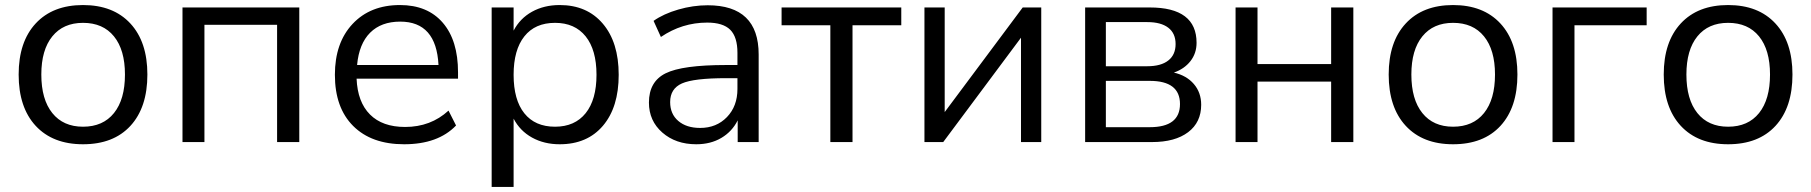

<svg xmlns="http://www.w3.org/2000/svg" viewBox="-20 -569 7252 769"><path d="M312.5 8.8Q191.4 8.8 123 -64.9Q54.7 -138.7 54.7 -270.5Q54.7 -401.4 123 -475.1Q191.4 -548.8 312.5 -548.8Q433.6 -548.8 502 -475.1Q570.3 -401.4 570.3 -270.5Q570.3 -138.7 502.4 -64.9Q434.6 8.8 312.5 8.8ZM145.5 -270.5Q145.5 -170.9 189.5 -116.2Q233.4 -61.5 312.5 -61.5Q392.6 -61.5 436.5 -116.2Q480.5 -170.9 480.5 -270.5Q480.5 -369.1 436.5 -423.3Q392.6 -477.5 312.5 -477.5Q233.4 -477.5 189.5 -423.3Q145.5 -369.1 145.5 -270.5Z M710.9 0V-539.1H1178.7V0H1089.8V-469.7H798.8V0Z M1598.6 8.8Q1467.8 8.8 1394.5 -64.5Q1321.3 -137.7 1321.3 -269.5Q1321.3 -397.5 1392.1 -473.1Q1462.9 -548.8 1582 -548.8Q1692.4 -548.8 1753.4 -478Q1814.5 -407.2 1814.5 -279.3V-253.9H1408.2Q1412.1 -160.2 1461.9 -110.4Q1511.7 -60.5 1602.5 -60.5Q1705.1 -60.5 1776.4 -126L1806.6 -66.4Q1734.4 8.8 1598.6 8.8ZM1410.2 -308.6H1736.3Q1727.5 -482.4 1583 -482.4Q1506.8 -482.4 1462.4 -438Q1418 -393.6 1410.2 -308.6Z M2221.7 -548.8Q2331.1 -548.8 2394.5 -474.1Q2458 -399.4 2458 -269.5Q2458 -139.6 2395 -65.4Q2332 8.8 2221.7 8.8Q2159.2 8.8 2110.8 -18.1Q2062.5 -44.9 2037.1 -93.8V179.7H1949.2V-539.1H2037.1V-446.3Q2062.5 -495.1 2110.8 -522Q2159.2 -548.8 2221.7 -548.8ZM2037.1 -269.5Q2037.1 -168.9 2080.1 -115.2Q2123 -61.5 2203.1 -61.5Q2282.2 -61.5 2325.7 -115.7Q2369.1 -169.9 2369.1 -269.5Q2369.1 -369.1 2325.7 -423.3Q2282.2 -477.5 2203.1 -477.5Q2123 -477.5 2080.1 -423.3Q2037.1 -369.1 2037.1 -269.5Z M2768.6 8.8Q2686.5 8.8 2632.8 -38.1Q2579.1 -85 2579.1 -158.2Q2579.1 -242.2 2646 -275.4Q2712.9 -308.6 2887.7 -308.6H2933.6V-357.4Q2933.6 -420.9 2904.8 -449.7Q2876 -478.5 2812.5 -478.5Q2711.9 -478.5 2627 -420.9L2597.7 -485.4Q2637.7 -513.7 2696.8 -530.8Q2755.9 -547.9 2814.5 -547.9Q3018.6 -547.9 3018.6 -350.6V0H2934.6V-86.9Q2912.1 -42 2869.1 -16.6Q2826.2 8.8 2768.6 8.8ZM2664.1 -160.2Q2664.1 -112.3 2696.8 -84.5Q2729.5 -56.6 2784.2 -56.6Q2849.6 -56.6 2891.6 -100.1Q2933.6 -143.6 2933.6 -212.9V-255.9H2888.7Q2758.8 -255.9 2711.4 -234.9Q2664.1 -213.9 2664.1 -160.2Z M3305.7 0V-467.8H3110.4V-539.1H3589.8V-467.8H3394.5V0Z M3682.6 0V-539.1H3763.7V-120.1L4076.2 -539.1H4150.4V0H4069.3V-418L3757.8 0Z M4326.2 0V-539.1H4585Q4772.5 -539.1 4772.5 -397.5Q4772.5 -355.5 4748 -324.2Q4723.6 -293 4681.6 -278.3Q4732.4 -266.6 4761.7 -232.4Q4791 -198.2 4791 -149.4Q4791 -79.1 4738.8 -39.6Q4686.5 0 4593.8 0ZM4409.2 -59.6H4585Q4706.1 -59.6 4706.1 -152.3Q4706.1 -245.1 4585 -245.1H4409.2ZM4409.2 -303.7H4575.2Q4629.9 -303.7 4659.2 -326.7Q4688.5 -349.6 4688.5 -392.6Q4688.5 -435.5 4659.2 -458Q4629.9 -480.5 4575.2 -480.5H4409.2Z M4928.7 0V-539.1H5016.6V-312.5H5311.5V-539.1H5400.4V0H5311.5V-242.2H5016.6V0Z M5799.8 8.8Q5678.7 8.8 5610.4 -64.9Q5542 -138.7 5542 -270.5Q5542 -401.4 5610.4 -475.1Q5678.7 -548.8 5799.8 -548.8Q5920.9 -548.8 5989.3 -475.1Q6057.6 -401.4 6057.6 -270.5Q6057.6 -138.7 5989.7 -64.9Q5921.9 8.8 5799.8 8.8ZM5632.8 -270.5Q5632.8 -170.9 5676.8 -116.2Q5720.7 -61.5 5799.8 -61.5Q5879.9 -61.5 5923.8 -116.2Q5967.8 -170.9 5967.8 -270.5Q5967.8 -369.1 5923.8 -423.3Q5879.9 -477.5 5799.8 -477.5Q5720.7 -477.5 5676.8 -423.3Q5632.8 -369.1 5632.8 -270.5Z M6198.2 0V-539.1H6575.2V-467.8H6286.1V0Z M6901.4 8.8Q6780.3 8.8 6711.9 -64.9Q6643.6 -138.7 6643.6 -270.5Q6643.6 -401.4 6711.9 -475.1Q6780.3 -548.8 6901.4 -548.8Q7022.5 -548.8 7090.8 -475.1Q7159.2 -401.4 7159.2 -270.5Q7159.2 -138.7 7091.3 -64.9Q7023.4 8.8 6901.4 8.8ZM6734.4 -270.5Q6734.4 -170.9 6778.3 -116.2Q6822.3 -61.5 6901.4 -61.5Q6981.4 -61.5 7025.4 -116.2Q7069.3 -170.9 7069.3 -270.5Q7069.3 -369.1 7025.4 -423.3Q6981.4 -477.5 6901.4 -477.5Q6822.3 -477.5 6778.3 -423.3Q6734.4 -369.1 6734.4 -270.5Z"/></svg>

Font: Min Sans
Style: Regular
Weight: 400
Designer: Jinseong-Kim, NotoSansCJK, Nunito
Foundry: Jinseong-Kim
Version: Version 1.400;Glyphs 3.1.2 (3151)